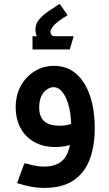

<svg xmlns="http://www.w3.org/2000/svg" viewBox="-20 -719 535 939"><path d="M252.3 0Q188.7 0 145 -26Q101.3 -52 79 -95.7Q56.7 -139.3 56.7 -193.3Q56.7 -253.3 81.8 -299Q107 -344.7 149.7 -370.8Q192.3 -397 244.3 -397Q307.7 -397 352 -358.7Q396.3 -320.3 419.8 -251.7Q443.3 -183 443.3 -92H328.3Q328.3 -183 303.5 -237.8Q278.7 -292.7 242 -292.7Q227 -292.7 210.7 -282.5Q194.3 -272.3 183 -250.3Q171.7 -228.3 171.7 -193.3Q171.7 -148.7 195.8 -126.5Q220 -104.3 273 -104.3Q303 -104.3 321.8 -111.5Q340.7 -118.7 354.7 -134L402 -62Q378.3 -33.3 340.5 -16.7Q302.7 0 252.3 0ZM198 200Q164 200 132.2 194.2Q100.3 188.3 63.3 176.3L99 80.7H109.3Q137.7 89.3 157 92.5Q176.3 95.7 195.3 95.7Q265 95.7 296.7 53.7Q328.3 11.7 328.3 -92H443.3Q443.3 -1 417.2 64.5Q391 130 336.8 165Q282.7 200 198 200ZM170.3 -523Q153 -548.7 153 -574.3Q153 -602.4 171.6 -624Q190.2 -645.7 217.1 -664.2Q244 -682.7 269.2 -698.7H273L310.7 -644.7Q260.3 -614 243.5 -594.8Q226.7 -575.5 226.7 -562.7Q226.7 -554.3 232.3 -548.2Q237.9 -542 246.7 -542ZM139 -477V-542H143.3Q156.3 -542 167.5 -540.2Q178.7 -538.3 178.7 -538.3L196.7 -542H339.3V-538.3L321.3 -477Z"/></svg>

Font: Fustat
Style: Regular
Weight: 400
Designer: Mohamed Gaber, Khaled Hosny, Laura Garcia Mut
Foundry: Kief Type Foundry, Alif Type Foundry, Hard Type Foundry
Version: Version 1.007